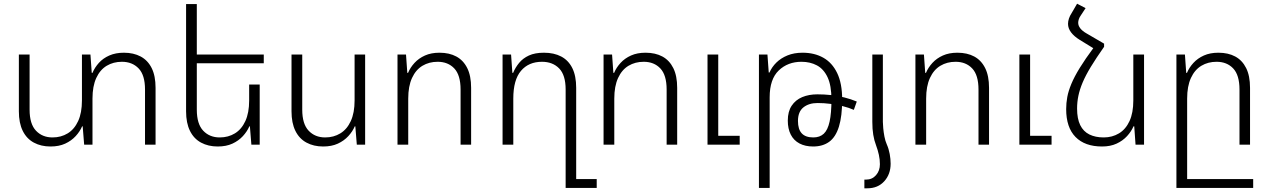

<svg xmlns="http://www.w3.org/2000/svg" viewBox="-20 -782 6861 1038"><path d="M650 -497Q702 -497 740.5 -476.5Q779 -456 800 -414Q821 -372 821 -307V0H764V-298Q764 -376 729.5 -412Q695 -448 639 -448Q593 -448 557 -426.5Q521 -405 500.5 -360.5Q480 -316 480 -249V0H435L427 -99H424Q412 -71 389 -46Q366 -21 332.5 -5.5Q299 10 253 10Q202 10 163 -11Q124 -32 103 -74.5Q82 -117 82 -180V-487H140V-189Q140 -112 174.5 -75.5Q209 -39 264 -39Q310 -39 346 -61Q382 -83 402.5 -127.5Q423 -172 423 -239V-487H469L476 -388H480Q492 -417 514.5 -442Q537 -467 571 -482Q605 -497 650 -497Z M1384 -325V0H1339L1331 -99H1328Q1316 -71 1293 -46Q1270 -21 1236.5 -5.5Q1203 10 1157 10Q1106 10 1067 -11Q1028 -32 1007 -74.5Q986 -117 986 -180V-760H1044V-189Q1044 -112 1078.5 -75.5Q1113 -39 1168 -39Q1214 -39 1250 -61Q1286 -83 1306.5 -127.5Q1327 -172 1327 -239V-325ZM1015 -487H1406V-440H1015Z M1954 -487V0H1909L1901 -99H1898Q1886 -71 1863 -46Q1840 -21 1806.5 -5.5Q1773 10 1727 10Q1676 10 1637 -11Q1598 -32 1577 -74.5Q1556 -117 1556 -180V-487H1614V-189Q1614 -112 1648.5 -75.5Q1683 -39 1738 -39Q1784 -39 1820 -61Q1856 -83 1876.5 -127.5Q1897 -172 1897 -239V-487Z M2129 0V-487H2175L2182 -388H2186Q2198 -417 2221 -442Q2244 -467 2277.5 -482Q2311 -497 2356 -497Q2409 -497 2447 -476.5Q2485 -456 2506 -414Q2527 -372 2527 -307V0H2470V-298Q2470 -376 2436 -412Q2402 -448 2346 -448Q2300 -448 2264 -426.5Q2228 -405 2207.5 -360.5Q2187 -316 2187 -249V0Z M3038 234V-298Q3038 -376 3003 -412Q2968 -448 2910 -448Q2838 -448 2796.5 -399Q2755 -350 2755 -249V0H2697V-487H2743L2750 -388H2754Q2766 -417 2786.5 -442Q2807 -467 2839.5 -482Q2872 -497 2921 -497Q2975 -497 3014 -476.5Q3053 -456 3074 -414Q3095 -372 3095 -307V186H3206V234Z M3243 0V-487H3289L3296 -388H3300Q3312 -417 3335 -442Q3358 -467 3391.5 -482Q3425 -497 3470 -497Q3523 -497 3561 -476.5Q3599 -456 3620 -414Q3641 -372 3641 -307V0H3584V-298Q3584 -376 3550 -412Q3516 -448 3460 -448Q3414 -448 3378 -426.5Q3342 -405 3321.5 -360.5Q3301 -316 3301 -249V0ZM3805 0V-487H3863V-48H3979V0Z M4083 234V-487H4129L4136 -390H4140Q4153 -420 4177.5 -444Q4202 -468 4237.5 -482.5Q4273 -497 4319 -497L4313 -448Q4239 -448 4190 -401Q4141 -354 4141 -256V234ZM4596 -188Q4569 -200 4536.5 -208Q4504 -216 4469.5 -220.5Q4435 -225 4400 -225Q4353 -225 4323.5 -201.5Q4294 -178 4294 -128Q4294 -83 4314.5 -61Q4335 -39 4377 -39Q4412 -39 4433.5 -59Q4455 -79 4465 -124.5Q4475 -170 4475 -244Q4475 -320 4454 -364.5Q4433 -409 4396.5 -428.5Q4360 -448 4313 -448L4319 -497Q4383 -497 4431 -470Q4479 -443 4506 -387Q4533 -331 4533 -244Q4533 -154 4515.5 -97.5Q4498 -41 4463 -15.5Q4428 10 4376 10Q4333 10 4302 -6.5Q4271 -23 4255 -54.5Q4239 -86 4239 -130Q4239 -179 4260 -210.5Q4281 -242 4317 -257Q4353 -272 4399 -272Q4436 -272 4473 -268Q4510 -264 4545.5 -255Q4581 -246 4612 -233Z M4696 -123V-487H4753V-123ZM4696 -123H4753Q4753 -111 4755 -89Q4757 -67 4761.5 -43.5Q4766 -20 4774 -2Q4785 23 4790 50.5Q4795 78 4795 103Q4795 160 4760.5 198Q4726 236 4669 236H4653V189H4662Q4695 189 4716 165Q4737 141 4737 106Q4737 81 4731.5 55.5Q4726 30 4716 3Q4706 -23 4701 -53.5Q4696 -84 4696 -123Z M4929 0V-487H4975L4982 -388H4986Q4998 -417 5021 -442Q5044 -467 5077.5 -482Q5111 -497 5156 -497Q5209 -497 5247 -476.5Q5285 -456 5306 -414Q5327 -372 5327 -307V0H5270V-298Q5270 -376 5236 -412Q5202 -448 5146 -448Q5100 -448 5064 -426.5Q5028 -405 5007.5 -360.5Q4987 -316 4987 -249V0ZM5491 0V-487H5549V-48H5665V0Z M5893 -525 5949 -546V-529Q5906 -468 5877.5 -421Q5849 -374 5833 -336Q5817 -298 5810 -264Q5803 -230 5803 -195Q5803 -140 5820 -105.5Q5837 -71 5869.5 -55Q5902 -39 5947 -39Q5993 -39 6029.5 -61Q6066 -83 6086.5 -127.5Q6107 -172 6107 -239V-487H6165V0H6119L6112 -99H6108Q6096 -71 6073 -46Q6050 -21 6016.5 -5.5Q5983 10 5938 10Q5845 10 5794.5 -41.5Q5744 -93 5744 -192Q5744 -225 5750 -257.5Q5756 -290 5772 -328.5Q5788 -367 5817.5 -415Q5847 -463 5893 -525ZM5949 -546 5893 -520 5818 -566Q5787 -585 5770.5 -607Q5754 -629 5754 -653Q5754 -667 5759 -682Q5764 -697 5774 -712L5803 -762L5849 -738L5824 -700Q5816 -689 5812.5 -678.5Q5809 -668 5809 -659Q5809 -643 5820.5 -628.5Q5832 -614 5853 -602Z M6340 234V-487H6386L6393 -388H6397Q6409 -417 6432 -442Q6455 -467 6488.5 -482Q6522 -497 6567 -497Q6620 -497 6658 -476.5Q6696 -456 6717 -414Q6738 -372 6738 -307V0H6681V-298Q6681 -376 6647 -412Q6613 -448 6557 -448Q6511 -448 6475 -426.5Q6439 -405 6418.5 -360.5Q6398 -316 6398 -249V234ZM6364 186H6755V234H6364Z"/></svg>

Font: Noto Sans Armenian Light
Style: Regular
Weight: 300
Designer: Monotype Design Team
Foundry: Monotype Imaging Inc.
Version: Version 2.007